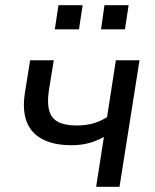

<svg xmlns="http://www.w3.org/2000/svg" viewBox="-20 -719 597 739"><path d="M350 0 380 -192Q351 -176 321 -168Q291 -160 256 -160Q153 -160 106.5 -211.5Q60 -263 76 -363L96 -487H187L168 -370Q161 -323 169.5 -293Q178 -263 204 -249.5Q230 -236 275 -236Q309 -236 336.5 -243.5Q364 -251 392 -268L426 -487H517L440 0ZM369 -606 382 -699H475L461 -606ZM191 -606 205 -699H298L284 -606Z"/></svg>

Font: Nunito Sans 12pt Medium
Style: Italic
Weight: 500
Italic angle: -9°
Designer: Vernon Adams
Foundry: Vernon Adams
Version: Version 3.101;gftools[0.9.27]